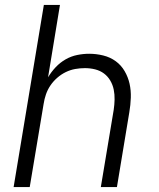

<svg xmlns="http://www.w3.org/2000/svg" viewBox="-20 -755 640 775"><path d="M35 0 157 -735H222L174 -443Q187 -465 205 -484Q223 -503 245 -515.5Q267 -528 291.5 -533Q316 -538 340 -538Q369 -538 397 -531Q425 -524 447 -508Q469 -492 483 -468Q497 -444 503 -417Q509 -390 508 -360.5Q507 -331 502 -302L452 0H387L439 -312Q442 -332 442.5 -353Q443 -374 439 -393.5Q435 -413 425 -430Q415 -447 399.5 -458.5Q384 -470 364 -475Q344 -480 323 -480Q323 -480 323 -480Q323 -480 323 -480Q303 -480 283.5 -476.5Q264 -473 245.5 -464Q227 -455 211 -441Q195 -427 183.5 -410Q172 -393 165.5 -374Q159 -355 156 -335L100 0Z"/></svg>

Font: Iosevka Curly Light Extended
Style: Italic
Weight: 300
Width: 7
Italic angle: -9°
Monospace: yes
Designer: Belleve Invis
Foundry: Belleve Invis
Version: Version 11.1.0; ttfautohint (v1.8.3)